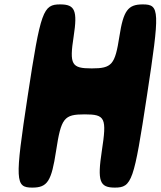

<svg xmlns="http://www.w3.org/2000/svg" viewBox="-20 -903 730 873"><path d="M106 -467C47 -79 49 -50 127 -50C196 -50 214 -79 235 -217C258 -367 271 -383 365 -383C459 -383 466 -367 443 -217C422 -79 433 -50 502 -50C580 -50 589 -79 648 -467C707 -855 707 -883 629 -883C562 -883 541 -855 523 -738C503 -609 489 -592 397 -592C305 -592 295 -609 315 -738C333 -855 321 -883 254 -883C176 -883 165 -855 106 -467Z"/></svg>

Font: Hussar Skorodowane
Style: Ky
Weight: 700
Foundry: Cannot Into Space Fonts
Version: Version 0.892